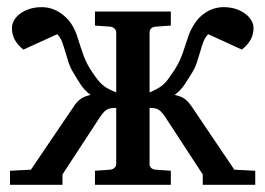

<svg xmlns="http://www.w3.org/2000/svg" viewBox="-20 -514 738 534"><path d="M543.9 0V-28.8L439.9 -188Q434.6 -195.8 430.2 -200.9Q425.8 -206.1 420.9 -209Q416 -211.9 410.2 -212.9Q404.3 -213.9 396 -213.9V-57.1Q396 -52.2 399.9 -47.6Q403.8 -43 413.1 -42L455.1 -39.1V0H244.1V-39.1L286.1 -42Q294.4 -43 298.8 -47.6Q303.2 -52.2 303.2 -57.1V-213.9Q294.4 -213.9 288.3 -212.9Q282.2 -211.9 277.1 -209Q272 -206.1 267.6 -200.9Q263.2 -195.8 257.8 -188L153.8 -28.8V0H7.8V-39.1L65.9 -42L183.1 -214.8Q188 -222.7 193.1 -228.5Q198.2 -234.4 203.9 -238.5Q209.5 -242.7 216.3 -245.4Q223.1 -248 231.9 -250Q214.8 -262.7 203.6 -280Q192.4 -297.4 185.1 -310.1Q175.8 -324.7 170.7 -340.3Q165.5 -356 161.4 -370.6Q157.2 -385.3 152.6 -397.7Q147.9 -410.2 139.2 -418.9L44.9 -376Q27.8 -390.1 20.5 -404.5Q13.2 -418.9 13.2 -436Q13.2 -447.3 19.3 -457.8Q25.4 -468.3 36.4 -476.3Q47.4 -484.4 62.7 -489.3Q78.1 -494.1 96.2 -494.1Q121.6 -494.1 144 -480.5Q166.5 -466.8 180.2 -444.8Q189.5 -429.2 194.3 -414.3Q199.2 -399.4 204.1 -383.8Q209 -368.2 215.6 -351.6Q222.2 -335 234.9 -315.9Q244.1 -301.8 251 -293Q257.8 -284.2 264.9 -278.1Q272 -272 280.8 -267.3Q289.6 -262.7 303.2 -256.8V-424.8Q303.2 -429.7 298.8 -434.3Q294.4 -439 286.1 -439.9L244.1 -442.9V-481.9H455.1V-442.9L413.1 -439.9Q403.8 -439 399.9 -434.3Q396 -429.7 396 -424.8V-256.8Q409.2 -262.7 417.7 -267.3Q426.3 -272 433.3 -278.1Q440.4 -284.2 447 -293Q453.6 -301.8 462.9 -315.9Q475.6 -335 482.4 -351.6Q489.3 -368.2 494.1 -383.8Q499 -399.4 504.2 -414.3Q509.3 -429.2 519 -444.8Q531.7 -466.8 554 -480.5Q576.2 -494.1 602.1 -494.1Q620.1 -494.1 635.3 -489.3Q650.4 -484.4 661.4 -476.3Q672.4 -468.3 678.7 -457.8Q685.1 -447.3 685.1 -436Q685.1 -418.9 677.5 -404.5Q669.9 -390.1 652.8 -376L559.1 -418.9Q550.3 -410.2 545.7 -397.7Q541 -385.3 536.9 -370.6Q532.7 -356 527.6 -340.3Q522.5 -324.7 513.2 -310.1Q505.4 -297.4 494.1 -280Q482.9 -262.7 465.8 -250Q475.1 -248 481.9 -245.4Q488.8 -242.7 494.4 -238.5Q500 -234.4 504.9 -228.5Q509.8 -222.7 515.1 -214.8L631.8 -42L689.9 -39.1V0Z"/></svg>

Font: Charis SIL
Style: Regular
Weight: 400
Foundry: SIL International
Version: Version 4.112